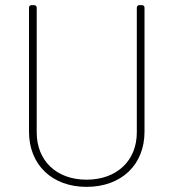

<svg xmlns="http://www.w3.org/2000/svg" viewBox="-20 -720 675 748"><path d="M317 8C453 8 543 -78 543 -207V-690C543 -696 539 -700 533 -700H523C517 -700 513 -696 513 -690V-204C513 -94 435 -20 317 -20C200 -20 123 -94 123 -204V-690C123 -696 119 -700 113 -700H103C97 -700 93 -696 93 -690V-207C93 -78 183 8 317 8Z"/></svg>

Font: Barlow Thin
Style: Regular
Weight: 250
Designer: Jeremy Tribby
Foundry: Tribby Type
Version: Version 1.422;hotconv 1.0.109;makeotfexe 2.5.65596